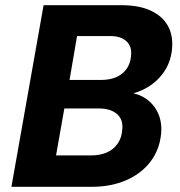

<svg xmlns="http://www.w3.org/2000/svg" viewBox="-20 -720 693 740"><path d="M24 0 148 -700H448Q516 -700 561 -679Q606 -658 627 -620.5Q648 -583 643 -531Q638 -479 610 -440Q582 -401 539.5 -378.5Q497 -356 446 -352L464 -364Q510 -362 542 -340Q574 -318 589.5 -283Q605 -248 601 -205Q595 -143 560 -97Q525 -51 466.5 -25.5Q408 0 334 0ZM196 -121H331Q366 -121 392 -132.5Q418 -144 433.5 -166.5Q449 -189 451 -219Q456 -258 431.5 -280Q407 -302 360 -302H228ZM248 -412H370Q421 -412 451 -436.5Q481 -461 485 -504Q488 -529 479 -546Q470 -563 450 -572.5Q430 -582 399 -581H277Z"/></svg>

Font: DM Sans 12pt Black
Style: Italic
Weight: 900
Italic angle: -10°
Version: Version 4.004;gftools[0.9.30]